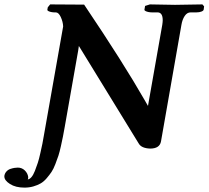

<svg xmlns="http://www.w3.org/2000/svg" viewBox="-93 -667 947 872"><path d="M106.9 -55.2 193.8 -546.9Q192.9 -567.9 183.1 -589.4Q173.3 -610.8 160.2 -610.8H153.8Q147 -610.8 139.6 -612.3Q132.3 -613.8 127 -616.5Q121.6 -619.1 122.1 -623L124 -633.8L134.8 -647L289.1 -646Q466.8 -382.3 565.9 -209L570.3 -201.2Q572.3 -197.3 575.2 -192.9L579.1 -186L644 -554.2Q646 -567.9 646 -575.2Q646 -610.8 622.1 -610.8H596.2Q589.4 -610.8 581.5 -612.3Q573.7 -613.8 568.1 -616.7Q562.5 -619.6 563 -623L565.9 -640.1L587.9 -647Q667 -645 702.1 -645L826.2 -647L834 -638.2L832 -623Q830.6 -617.7 821.3 -614.3Q812 -610.8 799.8 -610.8H772.9Q756.8 -610.8 745.8 -594.5Q734.9 -578.1 731 -554.2L638.2 -24.9Q632.3 7.8 588.9 7.8Q549.3 6.3 537.1 -15.1L269 -452.1Q267.1 -454.1 265.1 -458Q264.6 -455.1 262.2 -438L201.2 -91.8Q195.3 -59.6 192.9 -46.9Q189.5 -29.8 183.6 -3.2Q177.7 23.4 172.4 39.8Q167 56.2 158.4 78.4Q149.9 100.6 140.9 114Q131.8 127.4 118.9 142.6Q106 157.7 91.6 166Q77.1 174.3 58.3 179.7Q39.6 185.1 18.1 185.1Q-22 185.1 -47.6 168.7Q-73.2 152.3 -73.2 134.8V131.8Q-71.3 120.1 -63.7 111.8Q-56.2 103.5 -45.7 100.1Q-35.2 96.7 -27.3 95.5Q-19.5 94.2 -12.2 94.2Q6.3 94.2 19.5 106.9Q32.7 119.6 35.2 137.2Q35.2 147 32.2 147.9Q41 147.5 49.6 137.7Q58.1 127.9 65.4 109.4Q72.8 90.8 78.6 72.8Q84.5 54.7 90.3 28.1Q96.2 1.5 99.6 -14.6Z"/></svg>

Font: Linux Libertine G
Style: Semibold Italic
Weight: 600
Italic angle: -11.5°
Designer: Philipp H. Poll
Foundry: Philipp H. Poll
Version: Version 5.1.1